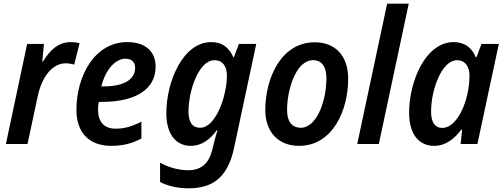

<svg xmlns="http://www.w3.org/2000/svg" viewBox="-20 -780 2731 1040"><path d="M12 0H129L184 -257C204 -356 259 -437 336 -437C353 -437 369 -434 382 -430L411 -546C397 -550 379 -552 364 -552C298 -552 252 -511 213 -447H209L218 -542H127Z M582 10C647 10 696 -3 746 -30V-121C692 -94 655 -83 606 -83C544 -83 511 -120 511 -187C511 -201 512 -214 515 -228H531C725 -228 823 -303 823 -419C823 -500 769 -552 669 -552C494 -552 394 -371 394 -184C394 -59 466 10 582 10ZM541 -312H529C551 -403 606 -462 659 -462C694 -462 712 -443 712 -413C712 -351 654 -312 541 -312Z M1003 240C1130 240 1213 182 1247 25L1368 -542H1274L1247 -470H1244C1221 -520 1187 -552 1124 -552C971 -552 881 -338 881 -167C881 -48 937 10 1013 10C1074 10 1117 -25 1155 -75H1158C1151 -52 1142 -18 1136 5L1130 31C1111 107 1069 142 999 142C944 142 886 124 847 101V206C887 226 937 240 1003 240ZM1064 -88C1023 -88 1001 -117 1001 -175C1001 -290 1057 -454 1142 -454C1186 -454 1209 -421 1209 -371C1209 -260 1149 -88 1064 -88Z M1600 10C1782 10 1866 -182 1866 -353C1866 -477 1797 -551 1685 -551C1500 -551 1417 -352 1417 -185C1417 -64 1488 10 1600 10ZM1610 -88C1561 -88 1535 -122 1535 -184C1535 -295 1583 -454 1676 -454C1728 -454 1748 -411 1748 -356C1748 -227 1693 -88 1610 -88Z M1915 0H2032L2194 -760H2077Z M2331 10C2394 10 2440 -27 2479 -78H2483L2475 0H2566L2682 -542H2588L2561 -470H2557C2537 -520 2498 -552 2438 -552C2285 -552 2196 -340 2196 -169C2196 -47 2254 10 2331 10ZM2375 -87C2337 -87 2315 -116 2315 -175C2315 -297 2374 -454 2456 -454C2498 -454 2523 -421 2523 -371C2523 -338 2520 -306 2510 -263C2489 -173 2438 -87 2375 -87Z"/></svg>

Font: Noto Sans SemiCondensed SemiBold
Style: Italic
Weight: 600
Width: 4
Italic angle: -12°
Designer: Monotype Design Team
Foundry: Monotype Imaging Inc.
Version: Version 2.013